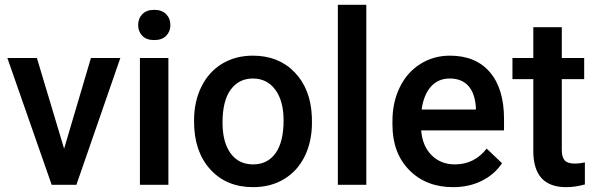

<svg xmlns="http://www.w3.org/2000/svg" viewBox="-20 -770 2484 800"><path d="M247.1 -150.4 358.9 -528.3H481.4L298.3 0H195.3L10.7 -528.3H133.8Z M681.6 0H563V-528.3H681.6ZM555.7 -665.5Q555.7 -692.9 573 -710.9Q590.3 -729 622.6 -729Q654.8 -729 672.4 -710.9Q689.9 -692.9 689.9 -665.5Q689.9 -638.7 672.4 -620.8Q654.8 -603 622.6 -603Q590.3 -603 573 -620.8Q555.7 -638.7 555.7 -665.5Z M788.6 -269Q788.6 -346.7 819.3 -408.9Q850.1 -471.2 905.8 -504.6Q961.4 -538.1 1033.7 -538.1Q1140.6 -538.1 1207.3 -469.2Q1273.9 -400.4 1279.3 -286.6L1279.8 -258.8Q1279.8 -180.7 1249.8 -119.1Q1219.7 -57.6 1163.8 -23.9Q1107.9 9.8 1034.7 9.8Q922.9 9.8 855.7 -64.7Q788.6 -139.2 788.6 -263.2ZM907.2 -258.8Q907.2 -177.2 940.9 -131.1Q974.6 -85 1034.7 -85Q1094.7 -85 1128.2 -131.8Q1161.6 -178.7 1161.6 -269Q1161.6 -349.1 1127.2 -396Q1092.8 -442.9 1033.7 -442.9Q975.6 -442.9 941.4 -396.7Q907.2 -350.6 907.2 -258.8Z M1506.3 0H1387.7V-750H1506.3Z M1868.2 9.8Q1755.4 9.8 1685.3 -61.3Q1615.2 -132.3 1615.2 -250.5V-265.1Q1615.2 -344.2 1645.8 -406.5Q1676.3 -468.8 1731.4 -503.4Q1786.6 -538.1 1854.5 -538.1Q1962.4 -538.1 2021.2 -469.2Q2080.1 -400.4 2080.1 -274.4V-226.6H1734.9Q1740.2 -161.1 1778.6 -123Q1816.9 -85 1875 -85Q1956.5 -85 2007.8 -150.9L2071.8 -89.8Q2040 -42.5 1987.1 -16.4Q1934.1 9.8 1868.2 9.8ZM1854 -442.9Q1805.2 -442.9 1775.1 -408.7Q1745.1 -374.5 1736.8 -313.5H1962.9V-322.3Q1959 -381.8 1931.2 -412.4Q1903.3 -442.9 1854 -442.9Z M2320.8 -656.7V-528.3H2414.1V-440.4H2320.8V-145.5Q2320.8 -115.2 2332.8 -101.8Q2344.7 -88.4 2375.5 -88.4Q2396 -88.4 2417 -93.3V-1.5Q2376.5 9.8 2338.9 9.8Q2202.1 9.8 2202.1 -141.1V-440.4H2115.2V-528.3H2202.1V-656.7Z"/></svg>

Font: Vazir Medium FD
Style: Medium-FD
Weight: 500
Designer: Saber Rastikerdar
Foundry: Saber Rastikerdar
Version: Version 30.0.0